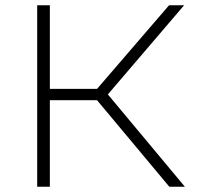

<svg xmlns="http://www.w3.org/2000/svg" viewBox="-20 -708 762 728"><path d="M121 0V-688H169V-371H348L621 -688H678L389 -350L681 0H622L348 -328H169V0Z"/></svg>

Font: Saira SemiExpanded ExtraLight
Style: Regular
Weight: 250
Width: 6
Designer: Hector Gatti with collaboration of the Omnibus-Type team
Foundry: Omnibus-Type
Version: Version 1.101